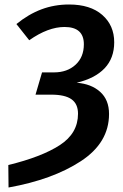

<svg xmlns="http://www.w3.org/2000/svg" viewBox="-20 -726 546 854"><path d="M488 -538Q488 -467 445 -422Q402 -377 321 -358Q386 -353 425.5 -317.5Q465 -282 465 -219Q465 -91 339.5 -9Q214 73 18 108L17 8Q165 -28 246 -80.5Q327 -133 327 -220Q327 -264 298 -284.5Q269 -305 208 -305H138L167 -404H220Q279 -404 316 -438Q353 -472 353 -529Q353 -606 267 -606Q194 -606 110 -547L53 -619Q107 -663 164.5 -684.5Q222 -706 287 -706Q382 -706 435 -659.5Q488 -613 488 -538Z"/></svg>

Font: FiraGO Medium
Style: Italic
Weight: 500
Italic angle: -8°
Designer: bBox Type GmbH
Foundry: bBox Type GmbH
Version: Version 1.001